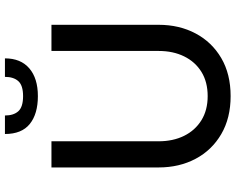

<svg xmlns="http://www.w3.org/2000/svg" viewBox="-108 -838 954 778"><g transform="rotate(-90 369.0 -449.0)"><path d="M368.5 8.5Q279.5 8.5 214.5 -29.5Q149.5 -67.5 114.5 -133.5Q79.5 -199.5 79.5 -283V-717.5H185.5V-283.5Q185.5 -225 207.5 -180.2Q229.5 -135.5 270.5 -110Q311.5 -84.5 368.5 -84.5Q426 -84.5 466.8 -109.8Q507.5 -135 529.5 -179.8Q551.5 -224.5 551.5 -283V-717.5H657.5V-283Q657.5 -199.5 622.5 -133.5Q587.5 -67.5 522.8 -29.5Q458 8.5 368.5 8.5ZM368.5 -772.5Q296.5 -772.5 255.8 -805.2Q215 -838 215 -906H290Q290 -871 307.2 -851.8Q324.5 -832.5 368.5 -832.5Q412 -832.5 429.2 -851.8Q446.5 -871 446.5 -906H521.5Q521.5 -842 481 -807.2Q440.5 -772.5 368.5 -772.5Z"/></g></svg>

Font: Verano Sans Medium
Style: Regular
Weight: 500
Designer: Lukasz Dziedzic with Adam Twardoch and Botio Nikoltchev
Foundry: tyPoland Lukasz Dziedzic
Version: Version 3.001;December 28, 2019;FontCreator 12.0.0.2547 64-b